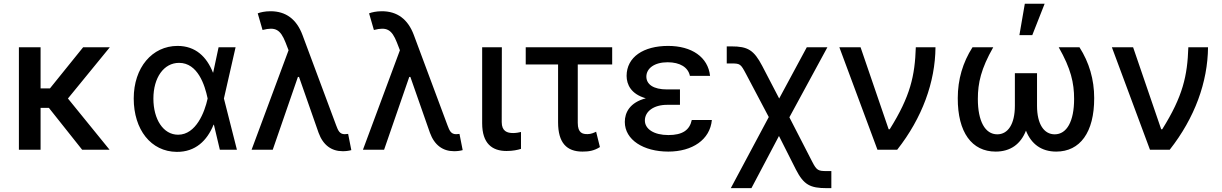

<svg xmlns="http://www.w3.org/2000/svg" viewBox="-20 -797 6506 1022"><path d="M196 -545.5H80.6V0H196V-223H240.1L417.3 0H563.2L341.6 -272.7L564.6 -545.5H422.6L245.7 -326.3H196Z M920.5 11.4C1020.6 12.4 1082.4 -48.7 1116.8 -133.2H1118.6L1150.2 0H1241.1L1171.9 -272.7L1234 -545.5H1143.5L1114.7 -410.5H1113.6C1080.3 -494.7 1021 -552.6 925.1 -552.6C790.1 -552.6 691.8 -437.5 691.8 -272.7C691.8 -106.9 783.7 10.3 920.5 11.4ZM796.5 -272C796.5 -383.5 851.6 -462.4 933.2 -462.4C1032.7 -462.4 1070.3 -344.1 1084.9 -274.1L1085.2 -272.7L1084.9 -271.3C1069.6 -201 1023.8 -79.9 927.9 -79.9C849.1 -79.9 796.5 -161.9 796.5 -272Z M1803.3 7.8C1818.5 8.2 1836.3 6 1850.1 2.1L1833.1 -84.2C1829.2 -83.8 1820.3 -82.7 1815 -82.7C1787.3 -82.7 1779.5 -103 1769.5 -129.3L1590.2 -610.4C1558.6 -695 1501.8 -737.2 1419.7 -737.2C1390.6 -737.2 1365.8 -731.5 1351.9 -725.9L1377.5 -637.4C1445.3 -654.8 1472.3 -641 1500 -570.7L1516 -529.5L1319.2 0H1431.8L1565.7 -387.4H1571.7L1675.8 -90.2C1699.6 -24.5 1744.7 7.8 1803.3 7.8Z M2396 7.8C2411.2 8.2 2429 6 2442.8 2.1L2425.8 -84.2C2421.9 -83.8 2413 -82.7 2407.7 -82.7C2380 -82.7 2372.2 -103 2362.2 -129.3L2182.9 -610.4C2151.3 -695 2094.5 -737.2 2012.4 -737.2C1983.3 -737.2 1958.5 -731.5 1944.6 -725.9L1970.2 -637.4C2038 -654.8 2065 -641 2092.7 -570.7L2108.7 -529.5L1911.9 0H2024.5L2158.4 -387.4H2164.4L2268.5 -90.2C2292.3 -24.5 2337.4 7.8 2396 7.8Z M2546.5 -545.5V-141C2546.5 -33 2599.8 6.7 2676.1 6.7C2709.9 6.7 2735.4 1.1 2753.2 -4.6V-94.5C2745 -92.3 2727.3 -88.8 2711.6 -88.8C2679.3 -88.8 2650.9 -98.4 2650.6 -147L2651.3 -545.5Z M3238.6 -545.5H2778.4V-453.8H2950.6V-146.3C2950.6 -36.6 2996.4 9.9 3080.3 9.9C3113.6 9.9 3141.3 6 3173.3 -14.2L3153.1 -95.9C3141 -90.2 3126.1 -83.1 3107.2 -83.1C3082.4 -83.1 3055.4 -87.4 3055.4 -143.1V-453.8H3238.6Z M3305.8 -148.1C3305.8 -52.6 3405.2 9.9 3537.3 9.9C3665.1 9.9 3759.6 -53.3 3769.2 -158.4H3662.3C3650.9 -104.4 3612.9 -78.1 3537.6 -78.1C3460.6 -78.1 3412.6 -110.4 3412.6 -155.5C3412.6 -204.9 3461.3 -239 3530.2 -239H3599.4V-321H3530.2C3457.7 -321 3420.8 -348 3420.5 -389.2C3420.8 -433.2 3463.4 -465.6 3533.7 -465.6C3600.1 -465.6 3643.1 -438.2 3652.3 -393.1H3759.6C3748.9 -493.3 3661.9 -552.6 3536.2 -552.6C3405.9 -552.6 3315.7 -494 3315.3 -393.1C3315.7 -346.9 3338.8 -296.2 3417.6 -273.8C3332 -251.4 3305.8 -197.4 3305.8 -148.1Z M3870 204.5H3979.8L4126.4 -73.2L4216.6 105.5C4258.2 186.8 4292.6 204.5 4380.7 204.5H4405.2V113.6H4380.7C4335.2 113.6 4327.1 110.4 4302.9 62.9L4181.8 -172.6L4384.2 -545.5H4274.5L4127.5 -272.7L4037.3 -446C3992.9 -530.5 3960.9 -550.1 3872.9 -550.1H3848.4V-459.2H3872.9C3919.7 -459.2 3922.6 -457 3951 -403.4L4072.1 -174Z M4650.6 0H4755.7C4889.2 -169.7 4958.1 -360.1 4959.5 -545.5H4854.8C4849.8 -393.5 4826 -284.8 4715.9 -109H4710.2L4560.7 -545.5H4447.8Z M5267 -545.5H5156.6C5104.8 -464.5 5078.1 -373.9 5078.1 -274.9C5077.4 -92 5153.4 9.9 5279.8 9.9C5358.7 9.9 5413 -29.8 5441.1 -101.6C5469.5 -29.8 5523.8 9.9 5602.3 9.9C5728.7 9.9 5804.7 -92 5804.3 -274.9C5804.3 -373.9 5777.7 -464.5 5725.9 -545.5H5615.4C5680.4 -431.5 5697.4 -355.8 5697.4 -270.2C5697.4 -151.6 5658.7 -82 5594.1 -82C5537.6 -82 5500 -135.3 5500 -234V-407.3H5382.1V-234C5382.1 -135.3 5344.8 -82 5288.4 -82C5223.7 -82 5185 -151.6 5185 -270.2C5185 -355.8 5202.1 -431.5 5267 -545.5ZM5406.2 -610.1H5474.8L5540.5 -777H5435Z M6101.2 0H6206.3C6339.8 -169.7 6408.7 -360.1 6410.2 -545.5H6305.4C6300.4 -393.5 6276.6 -284.8 6166.5 -109H6160.9L6011.4 -545.5H5898.4Z"/></svg>

Font: Magic Ui Pro Medium
Style: Regular
Weight: 500
Designer: Stefan Endress, Andreas Faust
Version: Version 1.000;FEAKit 1.0